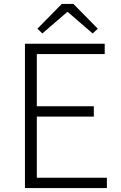

<svg xmlns="http://www.w3.org/2000/svg" viewBox="-20 -950 613 970"><path d="M106 0V-729H509V-677H166V-413H454V-361H166V-52H520V0ZM194 -781 169 -805 292 -930H351L474 -805L448 -781L323 -889H319Z"/></svg>

Font: Noto Sans JP Thin Light
Style: Regular
Weight: 300
Version: Version 2.004-H2;hotconv 1.0.118;makeotfexe 2.5.65603